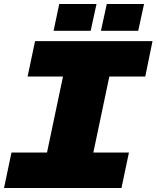

<svg xmlns="http://www.w3.org/2000/svg" viewBox="-43 -933 777 953"><path d="M187 -160 273 -569H503L417 -160ZM-23 0 14 -176H597L560 0ZM94 -553 131 -729H714L678 -553ZM223 -780 251 -913H436L407 -780ZM458 -780 487 -913H672L643 -780Z"/></svg>

Font: Hubot Sans Condensed ExtraLight Black
Style: Italic
Weight: 900
Italic angle: -12.0243°
Version: Version 2.000